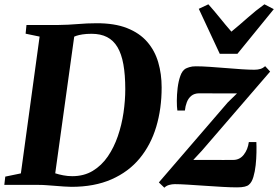

<svg xmlns="http://www.w3.org/2000/svg" viewBox="-33 -859 1292 892"><path d="M90 -743H240Q283.5 -743.5 327.8 -747.2Q372 -751 414.5 -751Q499 -751.5 557.2 -728.5Q615.5 -705.5 651 -664.5Q686.5 -623.5 702.2 -569.2Q718 -515 718 -453Q718 -354 692.8 -269.8Q667.5 -185.5 615.8 -123Q564 -60.5 485 -25.8Q406 9 298.5 9Q283 9 264 7.5Q245 6 224.5 4.5Q204 3 184.5 1.5Q165 0 148 0H-13L-8.5 -38.5L64 -53.5L151 -689L86 -702.5ZM219.5 -24.5 198.5 -62.5Q207.5 -59 223.8 -53.8Q240 -48.5 260.8 -44.5Q281.5 -40.5 302.5 -40.5Q357 -40.5 398 -65.2Q439 -90 467.8 -132Q496.5 -174 514.5 -226.5Q532.5 -279 540.8 -335.5Q549 -392 549 -444.5Q549 -511.5 540.2 -560Q531.5 -608.5 512.8 -640Q494 -671.5 464.2 -686.8Q434.5 -702 392.5 -702Q368 -702 350.5 -699.2Q333 -696.5 321.2 -692.5Q309.5 -688.5 301.5 -684.5L315 -712ZM1068 -425Q1054 -425 1036 -425Q1018 -425 998 -425Q978 -425 958.5 -425.2Q939 -425.5 921.5 -425.5Q904 -425.5 891.5 -425.5Q869.5 -425 855.8 -413.8Q842 -402.5 835 -384.2Q828 -366 826 -345.5H791Q788.5 -362 788.5 -390.5Q788.5 -419 792.2 -450.2Q796 -481.5 804.8 -506.2Q813.5 -531 829 -540Q834.5 -543 846.8 -547Q859 -551 877 -551Q904 -551 941 -548.5Q978 -546 1017 -542.8Q1056 -539.5 1090.8 -537.2Q1125.5 -535 1148 -535Q1165 -535 1177 -538.8Q1189 -542.5 1199 -551.5L1222 -526.5L905 -159L865 -116Q884.5 -116 907.2 -116Q930 -116 954.5 -116Q979 -116 1003.2 -115.8Q1027.5 -115.5 1050.5 -116Q1080.5 -116 1099.5 -140.2Q1118.5 -164.5 1123 -199H1158Q1159 -179.5 1158.5 -150.8Q1158 -122 1154.8 -91.8Q1151.5 -61.5 1144.2 -37Q1137 -12.5 1124 -1.5Q1117.5 5 1103.8 8.2Q1090 11.5 1068 11.5Q1040 11.5 1000 9.2Q960 7 917.8 4Q875.5 1 838.5 -1.2Q801.5 -3.5 779 -3.5Q766 -3.5 752.8 0.2Q739.5 4 730.5 13L705 -11.5L1025 -383ZM988 -609 890.5 -818 935 -839Q961 -810 987.8 -776.8Q1014.5 -743.5 1042 -712Q1081 -744 1117.8 -776.8Q1154.5 -809.5 1195.5 -839L1239 -816.5L1070 -609Z"/></svg>

Font: Merriweather 60pt ExtraBold
Style: Italic
Weight: 800
Italic angle: -7.8°
Version: Version 2.101